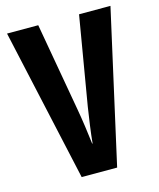

<svg xmlns="http://www.w3.org/2000/svg" viewBox="-108 -791 717 868"><g transform="rotate(-15 250.0 -357.0)"><path d="M166 0H332L492 -714H345L275 -300C268 -256 257 -179 253 -134H251C246 -179 235 -256 227 -300L154 -714H8Z"/></g></svg>

Font: Noto Sans Mono ExtraCondensed ExtraBold
Style: Regular
Weight: 800
Width: 2
Designer: Monotype Design Team
Foundry: Monotype Imaging Inc.
Version: Version 2.014